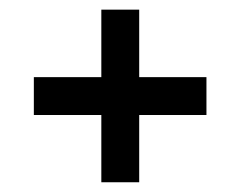

<svg xmlns="http://www.w3.org/2000/svg" viewBox="-20 -538 496 396"><path d="M267.1 -378.9H405.8V-300.8H267.1V-162.1H189V-300.8H49.8V-378.9H189V-518.1H267.1Z"/></svg>

Font: Margherita Black
Style: Regular
Weight: 900
Designer: James Puckett
Foundry: Dunwich Type Founders
Version: Version 1.008;hotconv 1.0.109;makeotfexe 2.5.65596